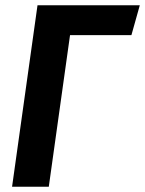

<svg xmlns="http://www.w3.org/2000/svg" viewBox="-20 -712 553 732"><path d="M481 -578H247L166 0H26L123 -692H513Z"/></svg>

Font: Fira Sans Condensed SemiBold
Style: Italic
Weight: 600
Width: 3
Italic angle: -8°
Designer: bBox Type GmbH & Carrois Corporate GbR & Edenspiekermann AG
Foundry: bBox Type GmbH & Carrois Corporate GbR & Edenspiekermann AG
Version: Version 4.301